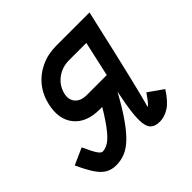

<svg xmlns="http://www.w3.org/2000/svg" viewBox="-196 -779 955 955"><g transform="rotate(-45 281.0 -302.0)"><path d="M535 -618 517 -522H312Q263 -522 226 -494Q189 -466 178 -420Q170 -383 190.5 -360Q211 -337 252 -337H468L450 -241H247Q154 -241 110 -295.5Q66 -350 86 -438Q98 -492 130.5 -532.5Q163 -573 211.5 -595.5Q260 -618 317 -618ZM416 14Q381 14 364.5 -4Q348 -22 347.5 -64.5Q347 -107 360 -179.5Q373 -252 397.5 -360Q422 -468 455 -618H552Q523 -490 502 -398.5Q481 -307 466 -245.5Q451 -184 442 -148Q433 -112 428.5 -97Q424 -82 424 -82Q429 -82 439 -94Q449 -106 471 -137L549 -82Q514 -27 481 -6.5Q448 14 416 14ZM292 -288H397Q349 -196 310 -137Q271 -78 238 -45Q205 -12 174 1Q143 14 109 14Q78 14 54 0.5Q30 -13 8.5 -45Q-13 -77 -38 -132L50 -171Q73 -120 86 -101Q99 -82 109 -82Q130 -82 153.5 -97.5Q177 -113 210 -157.5Q243 -202 292 -288Z"/></g></svg>

Font: Victor Mono Thin
Style: Italic
Weight: 100
Italic angle: -12°
Monospace: yes
Designer: Rune Bjørnerås
Version: Version 1.561;gftools[0.9.30]